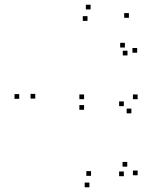

<svg xmlns="http://www.w3.org/2000/svg" viewBox="-20 -772 660 814"><path d="M563.5 -29V-49H543.5V-29ZM563.5 -351.5V-371.5H543.5V-351.5ZM336.5 -351.5V-371.5H316.5V-351.5ZM336.5 -306.5V-326.5H316.5V-306.5ZM537 -291.5V-311.5H517V-291.5ZM505 -322V-342H485V-322ZM505 -25V-45H485V-25ZM519.5 -65.5V-85.5H499.5V-65.5ZM366 -26.5V-46.5H346V-26.5ZM129.5 -354V-374H109.5V-354ZM351 -683.5V-703.5H331V-683.5ZM509.5 -570.5V-590.5H489.5V-570.5ZM520.5 -537V-557H500.5V-537ZM561.5 -548.5V-568.5H541.5V-548.5ZM526.5 -696.5V-716.5H506.5V-696.5ZM364 -732V-752H344V-732ZM61.5 -353V-373H41.5V-353ZM359 22V2H339V22Z"/></svg>

Font: Monaspace Xenon Dots Var
Style: Regular
Weight: 400
Designer: Riley Cran and the Lettermatic Team
Version: Version 1.100 (Monaspace Xenon Dots)